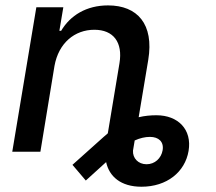

<svg xmlns="http://www.w3.org/2000/svg" viewBox="-20 -573 817 725"><path d="M185.7 -323.9C201.3 -410.9 262.1 -460.6 336.3 -460.6C408.7 -460.6 444.2 -413 431.1 -334.2L387.1 -69.6C381.7 -65.3 376.1 -60.4 370.7 -55.4L253.6 49.4L304 108.7L380.7 39.1C392.4 93.4 436.1 132.1 514.2 132.1C610.1 132.1 678.6 76.7 692.1 -3.2C705.6 -83.8 652.7 -137.8 570.7 -137.8C548.7 -137.8 525.9 -135.7 503.6 -130.3L539.8 -346.9C562.1 -482.2 498.6 -552.6 388.1 -552.6C306.1 -552.6 245.4 -514.9 210.9 -456.7H204.2L219.1 -545.5H117.2L26.3 0H132.5ZM482.2 -4.3 488.6 -42.6C508.2 -51.5 527.7 -56.1 546.2 -56.1C579.2 -56.1 599.4 -37.6 594.1 -5.7C588.8 24.9 564.6 47.2 533.4 47.2C502.1 47.2 480.5 24.5 482.2 -4.3Z"/></svg>

Font: Magic Ui Pro Medium
Style: Italic
Weight: 500
Italic angle: -9.39999°
Designer: Stefan Endress, Andreas Faust
Version: Version 1.000;FEAKit 1.0